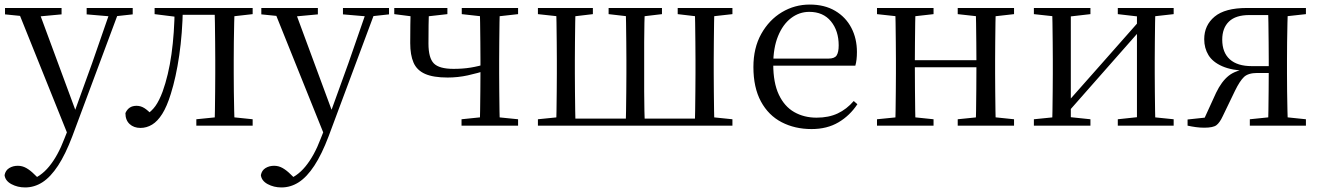

<svg xmlns="http://www.w3.org/2000/svg" viewBox="-30 -551 5791 842"><path d="M80 271Q47 271 20 256.5Q-7 242 -10 217Q-6 196 10.5 186Q27 176 48 176Q68 176 85.5 186Q103 196 120 213L149 241L117 257L97 240Q147 226 185.5 179Q224 132 252 58L281 -15L285 -28L374 -274L458 -516H497L287 47Q257 126 224.5 175.5Q192 225 156.5 248Q121 271 80 271ZM272 51 44 -516H135L304 -59L310 -46ZM-8 -488V-516H240V-488L133 -478H91ZM350 -488V-516H552V-488L470 -479H455Z M586 10Q557 10 538.5 -7Q520 -24 520 -55Q527 -71 539 -79Q551 -87 569 -87Q587 -87 603 -77Q619 -67 638 -46V-36H609V-46Q635 -63 651.5 -86Q668 -109 683 -149Q709 -221 722 -313.5Q735 -406 736 -516H772Q770 -404 756 -308Q742 -212 719 -139Q702 -84 681.5 -51.5Q661 -19 637 -4.5Q613 10 586 10ZM648 -489V-516H751V-477H744ZM753 -486V-516H944V-486ZM831 0V-28L940 -39H972L1078 -28V0ZM911 0Q912 -24 912.5 -65Q913 -106 913.5 -150Q914 -194 914 -229V-288Q914 -322 913.5 -366Q913 -410 912.5 -451Q912 -492 911 -516H999Q998 -492 997 -451Q996 -410 995.5 -366Q995 -322 995 -288V-229Q995 -194 995.5 -150Q996 -106 997 -65Q998 -24 999 0ZM954 -477V-516H1078V-489L972 -477Z M1204 271Q1171 271 1144 256.5Q1117 242 1114 217Q1118 196 1134.5 186Q1151 176 1172 176Q1192 176 1209.5 186Q1227 196 1244 213L1273 241L1241 257L1221 240Q1271 226 1309.5 179Q1348 132 1376 58L1405 -15L1409 -28L1498 -274L1582 -516H1621L1411 47Q1381 126 1348.5 175.5Q1316 225 1280.5 248Q1245 271 1204 271ZM1396 51 1168 -516H1259L1428 -59L1434 -46ZM1116 -488V-516H1364V-488L1257 -478H1215ZM1474 -488V-516H1676V-488L1594 -479H1579Z M1933 -211Q1870 -211 1834 -227Q1798 -243 1783.5 -276.5Q1769 -310 1769 -362Q1769 -405 1769.5 -442Q1770 -479 1771 -516H1852Q1850 -477 1849.5 -441Q1849 -405 1849 -360Q1849 -297 1872.5 -273Q1896 -249 1959 -249Q1999 -249 2033.5 -254.5Q2068 -260 2111 -273V-245Q2065 -230 2021.5 -220.5Q1978 -211 1933 -211ZM2074 0Q2075 -24 2075.5 -65Q2076 -106 2076.5 -152Q2077 -198 2077 -234V-288Q2077 -322 2076.5 -366Q2076 -410 2075.5 -451Q2075 -492 2074 -516H2162Q2161 -492 2160.5 -451Q2160 -410 2159.5 -366Q2159 -322 2159 -288V-229Q2159 -194 2159.5 -150Q2160 -106 2160.5 -65Q2161 -24 2162 0ZM1699 -489V-516H1932V-489L1826 -477H1793ZM1994 0V-28L2101 -39H2133L2242 -28V0ZM1995 -489V-516H2242V-489L2135 -477H2103Z M2409 0Q2410 -24 2410.5 -65Q2411 -106 2411.5 -150Q2412 -194 2412 -229V-288Q2412 -322 2411.5 -366Q2411 -410 2410.5 -451Q2410 -492 2409 -516H2494Q2493 -492 2492.5 -451Q2492 -410 2491.5 -366Q2491 -322 2491 -288V-229Q2491 -194 2491.5 -150Q2492 -106 2492.5 -65Q2493 -24 2494 0ZM2714 0Q2715 -24 2715.5 -65Q2716 -106 2716.5 -150Q2717 -194 2717 -229V-288Q2717 -322 2716.5 -366Q2716 -410 2715.5 -451Q2715 -492 2714 -516H2798Q2797 -492 2796 -451Q2795 -410 2795 -366Q2795 -322 2795 -288V-229Q2795 -194 2795 -150Q2795 -106 2796 -65Q2797 -24 2798 0ZM3017 0Q3018 -24 3018.5 -65Q3019 -106 3019.5 -150Q3020 -194 3020 -229V-288Q3020 -322 3019.5 -366Q3019 -410 3018.5 -451Q3018 -492 3017 -516H3103Q3102 -492 3101.5 -451Q3101 -410 3100.5 -366Q3100 -322 3100 -288V-229Q3100 -194 3100.5 -150Q3101 -106 3101.5 -65Q3102 -24 3103 0ZM2329 -489V-516H2570V-489L2469 -477H2439ZM2639 -489V-516H2873V-489L2772 -477H2743ZM2942 -489V-516H3182V-489L3075 -477H3044ZM2329 0V-28L2438 -39H2453V0ZM3058 0V-39H3075L3182 -28V0ZM2453 0V-31H3058V0Z M3529 15Q3456 15 3398 -15Q3340 -45 3307 -106Q3274 -167 3274 -257Q3274 -341 3308.5 -402.5Q3343 -464 3399 -497.5Q3455 -531 3521 -531Q3586 -531 3632.5 -503.5Q3679 -476 3703.5 -429Q3728 -382 3728 -323Q3728 -287 3721 -263H3313V-294H3603Q3630 -294 3639 -308Q3648 -322 3648 -352Q3648 -416 3614 -457.5Q3580 -499 3519 -499Q3475 -499 3439 -471.5Q3403 -444 3382 -392.5Q3361 -341 3361 -269Q3361 -188 3385.5 -136Q3410 -84 3453 -59.5Q3496 -35 3551 -35Q3604 -35 3643.5 -53.5Q3683 -72 3714 -108L3730 -94Q3697 -44 3647 -14.5Q3597 15 3529 15Z M3896 0Q3897 -24 3897.5 -65Q3898 -106 3898.5 -150Q3899 -194 3899 -229V-288Q3899 -322 3898.5 -366Q3898 -410 3897.5 -451Q3897 -492 3896 -516H3985Q3984 -492 3983.5 -450.5Q3983 -409 3982.5 -363Q3982 -317 3982 -280V-260Q3982 -210 3982.5 -159Q3983 -108 3983.5 -66Q3984 -24 3985 0ZM4248 0Q4250 -24 4250.5 -66Q4251 -108 4251.5 -159Q4252 -210 4252 -260V-280Q4252 -317 4251.5 -363Q4251 -409 4250.5 -450.5Q4250 -492 4248 -516H4337Q4336 -492 4335.5 -451Q4335 -410 4334.5 -366Q4334 -322 4334 -288V-229Q4334 -194 4334.5 -150Q4335 -106 4335.5 -65Q4336 -24 4337 0ZM3816 0V-28L3926 -39H3958L4064 -28V0ZM3816 -489V-516H4064V-489L3958 -477H3926ZM4170 0V-28L4278 -39H4311L4417 -28V0ZM4170 -489V-516H4417V-489L4311 -477H4278ZM3940 -256V-287H4293V-256Z M4504 0V-28L4613 -39H4647L4752 -28V0ZM4872 0V-28L4975 -39H5009L5117 -28V0ZM4584 0Q4585 -24 4585.5 -65Q4586 -106 4586.5 -150Q4587 -194 4587 -229V-288Q4587 -322 4586.5 -366Q4586 -410 4585.5 -451Q4585 -492 4584 -516H4666V0ZM4643 -47 4608 -66H4619L4796 -266L4977 -471L5011 -451H4999L4821 -249ZM4956 0V-516H5037Q5036 -492 5035.5 -451Q5035 -410 5034.5 -366Q5034 -322 5034 -288V-229Q5034 -194 5034.5 -150Q5035 -106 5035.5 -65Q5036 -24 5037 0ZM4504 -489V-516H4752V-489L4648 -477H4614ZM4872 -489V-516H5117V-489L5010 -477H4975Z M5438 -516H5697V-489L5588 -477L5574 -485H5449Q5389 -485 5359.5 -456.5Q5330 -428 5330 -377Q5330 -321 5363 -291Q5396 -261 5460 -261H5574V-231H5484Q5444 -231 5425.5 -213.5Q5407 -196 5386 -153L5332 -41Q5319 -13 5304.5 -2Q5290 9 5251 9Q5233 9 5214.5 6.5Q5196 4 5178 0V-27L5290 -39L5244 -15L5303 -144Q5327 -194 5358.5 -219Q5390 -244 5445 -249L5440 -240Q5372 -242 5330 -260.5Q5288 -279 5269.5 -309.5Q5251 -340 5251 -379Q5251 -440 5296.5 -478Q5342 -516 5438 -516ZM5531 0Q5532 -24 5532.5 -65.5Q5533 -107 5533.5 -154Q5534 -201 5534 -240V-288Q5534 -322 5533.5 -366Q5533 -410 5532.5 -451Q5532 -492 5531 -516H5618Q5617 -492 5616 -451Q5615 -410 5614.5 -366Q5614 -322 5614 -288V-229Q5614 -194 5614.5 -150Q5615 -106 5616 -65Q5617 -24 5618 0ZM5451 0V-28L5558 -39H5591L5697 -28V0Z"/></svg>

Font: Noto Serif TC
Style: Regular
Weight: 400
Designer: Ryoko NISHIZUKA  (kana & ideographs); Frank Grießhammer (Latin, Greek & Cyrillic); Wenlong ZHANG  (bopomofo); Sandoll Co
Foundry: Adobe
Version: Version 2.003-H1;hotconv 1.1.1;makeotfexe 2.6.0